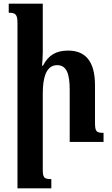

<svg xmlns="http://www.w3.org/2000/svg" viewBox="-20 -780 613 1055"><path d="M549 -50C507 -50 502 -59 502 -110V-311C502 -444 449 -502 354 -502C288 -502 246 -477 216 -419H211C213 -443 215 -467 215 -492V-760H28V-710C65 -710 76 -701 76 -654V255H262V204C221 204 215 196 215 148V-266C215 -354 234 -422 294 -422C347 -422 363 -372 363 -286V0H549Z"/></svg>

Font: Noto Serif Armenian SemiCondensed
Style: Bold
Weight: 700
Width: 4
Designer: Monotype Design Team
Foundry: Monotype Imaging Inc.
Version: Version 2.008